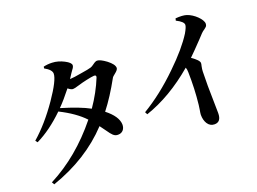

<svg xmlns="http://www.w3.org/2000/svg" viewBox="-118 -1052 1840 1372"><g transform="rotate(-20 802.0 -366.0)"><path d="M86 45C266 -17 415 -110 532 -235C540 -225 550 -211 562 -194C579 -169 592 -153 600 -146C611 -136 623 -131 638 -132C669 -132 691 -156 690 -192C688 -233 660 -275 605 -318C652 -378 696 -447 739 -525C742 -532 751 -540 764 -550C781 -563 790 -575 790 -584C790 -603 774 -624 743 -648C713 -670 690 -681 675 -681C667 -681 656 -676 643 -666C631 -657 622 -652 615 -650C603 -646 577 -641 538 -635C500 -628 470 -624 449 -623C456 -633 464 -645 473 -660C476 -665 481 -672 487 -680C496 -691 501 -701 501 -710C501 -723 487 -737 458 -752C429 -767 399 -776 368 -777C346 -778 324 -776 303 -771L301 -758C336 -739 353 -719 353 -700C353 -668 323 -608 263 -521C200 -430 134 -354 65 -294L77 -278C149 -313 220 -365 291 -434C369 -395 430 -352 473 -306C356 -161 223 -50 75 26ZM523 -371C474 -398 403 -425 310 -453C339 -482 372 -520 409 -567C424 -555 436 -549 445 -549C454 -549 468 -552 486 -558C491 -559 494 -560 497 -561C524 -570 595 -586 618 -587C631 -587 635 -581 631 -569C604 -502 568 -436 523 -371Z M1310 34C1344 34 1361 12 1361 -33C1361 -42 1361 -63 1360 -95C1357 -203 1357 -288 1359 -349C1359 -360 1361 -373 1364 -388C1367 -399 1368 -406 1368 -411C1368 -425 1350 -445 1313 -470C1339 -495 1373 -530 1415 -574C1446 -607 1451 -615 1474 -630C1482 -636 1487 -641 1490 -644C1494 -649 1496 -656 1496 -664C1496 -697 1440 -752 1389 -768C1370 -774 1342 -776 1306 -773L1302 -757C1338 -739 1356 -722 1356 -706C1356 -695 1348 -676 1332 -648C1293 -586 1233 -515 1150 -435C1057 -344 964 -272 872 -217L882 -198C1009 -241 1133 -314 1254 -417C1258 -407 1260 -395 1260 -380C1262 -298 1259 -216 1250 -135C1249 -126 1247 -115 1245 -100C1242 -83 1240 -70 1240 -63C1240 -36 1246 -14 1257 4C1270 24 1287 34 1310 34Z"/></g></svg>

Font: AllPunType Bold
Style: Regular
Weight: 700
Version: 1.0